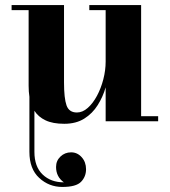

<svg xmlns="http://www.w3.org/2000/svg" viewBox="-20 -480 672 760"><path d="M261.5 123Q286.1 123 303.3 142.2Q320.6 161.4 320.6 189.9Q320.6 219.2 300.9 239.6Q281.2 260 226.6 260Q174.1 260 135.3 224.4Q96.4 188.7 96.4 121.1V-96.9Q93.3 -116.9 93.3 -141.1V-439.9H25.9V-460H233.4V-153.8Q233.4 -90.8 243.4 -62.7Q253.4 -34.7 284.4 -34.7Q306.9 -34.7 327.4 -52.9Q347.9 -71 363.9 -100.8Q379.9 -130.6 389 -166.1Q398.2 -201.7 398.2 -236.3V-439.9H333.5V-460H538.6V-20H606V0H398.2V-134.3Q387.5 -96.9 366.8 -64Q346.2 -31 313.6 -10.5Q281 10 234.4 10Q188.7 10 160.2 -3.7Q131.6 -17.3 116.2 -41.5V121.1Q116.2 179.7 148.8 210.8Q181.4 241.9 232.7 241.7Q201.9 219.7 201.9 180.9Q201.9 156.2 219.4 139.6Q236.8 123 261.5 123Z"/></svg>

Font: Bodoni* 11
Style: Bold
Weight: 700
Version: Version 2.000; ttfautohint (v1.8.1)